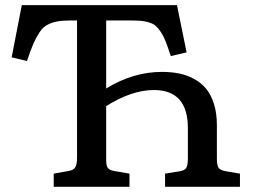

<svg xmlns="http://www.w3.org/2000/svg" viewBox="-20 -720 976 740"><path d="M187 0V-50.8L244.1 -61Q263.7 -64 270.3 -75.7Q276.9 -87.4 276.9 -111.8V-641.1H251Q219.7 -641.1 199 -637Q178.2 -632.8 161.6 -623.8Q145 -614.7 132.3 -595.5Q119.6 -576.2 108.6 -551.3Q97.7 -526.4 84 -484.9L24.9 -499L64 -700.2H662.1L699.2 -518.1L638.2 -503.9Q627.4 -537.1 619.1 -558.6Q610.8 -580.1 600.1 -596.2Q589.4 -612.3 579.8 -620.6Q570.3 -628.9 553.7 -633.8Q537.1 -638.7 521.2 -639.9Q505.4 -641.1 478 -641.1H389.2V-378.9Q493.2 -442.9 604 -442.9Q639.2 -442.9 669.2 -437Q699.2 -431.2 726.8 -416.5Q754.4 -401.9 773.7 -378.9Q793 -356 804.4 -320.1Q815.9 -284.2 815.9 -237.8V-107.9Q815.9 -83 822.5 -73.2Q829.1 -63.5 850.1 -60.1L904.8 -50.8V0H616.2V-50.8L673.8 -60.1Q692.9 -63.5 698.5 -74Q704.1 -84.5 704.1 -108.9V-226.1Q704.1 -373 573.2 -373Q487.8 -373 389.2 -311V-103Q389.2 -82.5 395 -73.5Q400.9 -64.5 419.9 -61L479 -50.8V0Z"/></svg>

Font: Literata Book Medium
Style: Regular
Weight: 500
Designer: Latin by Veronika Burian and Jose Scaglione. Greek by Irene Vlachou. Cyrillic by Vera Evstafieva
Foundry: TypeTogether
Version: Version 2.003;PS 002.003;hotconv 1.0.88;makeotf.lib2.5.64775